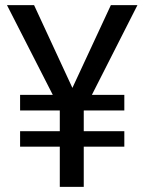

<svg xmlns="http://www.w3.org/2000/svg" viewBox="-20 -731 565 751"><path d="M466.3 -217.8V-157.2H307.6V0H213.9V-157.2H58.6V-217.8H213.9V-298.8H58.6V-359.9H186.5L7.3 -710.9H113.3L263.2 -387.2L413.6 -710.9H517.6L339.4 -359.9H466.3V-298.8H308.1L307.6 -297.9V-217.8Z"/></svg>

Font: Vazirmatn RD
Style: Regular
Weight: 400
Designer: Saber Rastikerdar
Foundry: Saber Rastikerdar
Version: Version 32.102